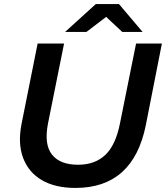

<svg xmlns="http://www.w3.org/2000/svg" viewBox="-20 -914 816 944"><path d="M351 10Q251 10 185.5 -28.5Q120 -67 93.5 -138Q67 -209 86 -305L165 -700H295L216 -307Q196 -204 235.5 -154Q275 -104 364 -104Q447 -104 498 -152.5Q549 -201 570 -308L649 -700H776L697 -299Q635 10 351 10ZM300 -757 451 -894H565L681 -757H581L502 -831L405 -757Z"/></svg>

Font: Montserrat SemiBold
Style: Italic
Weight: 600
Italic angle: -11.3°
Designer: Julieta Ulanovsky
Foundry: Julieta Ulanovsky
Version: Version 9.000; ttfautohint (v1.8.4.7-5d5b)